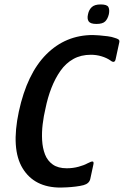

<svg xmlns="http://www.w3.org/2000/svg" viewBox="-20 -838 559 866"><path d="M387 -30Q382 -10 357 -3Q342 1 321.5 3.5Q301 6 282 7Q263 8 253 8Q135 8 82 -79Q29 -166 65 -335Q102 -506 189 -593Q276 -680 399 -680Q409 -680 427.5 -678.5Q446 -677 465.5 -674.5Q485 -672 498 -667Q509 -664 514.5 -660Q520 -656 518 -647L502 -573Q498 -549 477 -566Q461 -577 438 -584Q415 -591 390 -591Q345 -591 311 -572Q277 -553 253 -519Q229 -485 212 -441.5Q195 -398 185 -348Q177 -315 172.5 -278Q168 -241 170 -205.5Q172 -170 183 -141.5Q194 -113 218 -96Q242 -79 281 -79Q309 -79 334.5 -86Q360 -93 374 -101Q393 -111 398.5 -109.5Q404 -108 401 -95ZM471 -774Q466 -753 454.5 -741.5Q443 -730 415 -730Q388 -730 380 -741.5Q372 -753 377 -774Q381 -794 394 -806Q407 -818 434 -818Q463 -818 469 -806Q475 -794 471 -774Z"/></svg>

Font: Glory SemiBold
Style: Italic
Weight: 600
Italic angle: -12°
Designer: Robert Leuschke
Foundry: Robert Leuschke
Version: Version 1.011